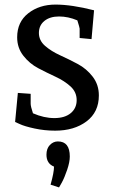

<svg xmlns="http://www.w3.org/2000/svg" viewBox="-20 -560 497 839"><path d="M114 -107Q114 -95 124 -65Q172 -44 217.5 -44Q263 -44 289 -65.5Q315 -87 315 -122.5Q315 -158 288 -182.5Q261 -207 223 -224.5Q185 -242 147 -262Q109 -282 82 -316.5Q55 -351 55 -397Q55 -464 103.5 -502Q152 -540 222.5 -540Q293 -540 391 -515L380 -389L328 -394V-435Q328 -439 318 -471Q278 -488 238 -488Q198 -488 174 -468.5Q150 -449 150 -416Q150 -383 177 -359.5Q204 -336 242.5 -318.5Q281 -301 319.5 -280.5Q358 -260 385 -225Q412 -190 412 -143Q412 -70 358 -29.5Q304 11 221 11Q175 11 131 1.5Q87 -8 66 -18L46 -27L58 -154L114 -150ZM183 116Q183 89 198 73.5Q213 58 233 58Q285 58 285 124Q285 148 273.5 182Q262 216 250 238L238 259L201 247Q216 194 216 168Q183 155 183 116Z"/></svg>

Font: Andada SC
Style: Regular
Weight: 400
Designer: Carolina Giovagnoli
Foundry: Carolina Giovagnoli
Version: Version 1.003